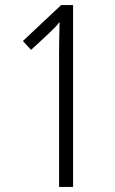

<svg xmlns="http://www.w3.org/2000/svg" viewBox="-20 -734 452 754"><path d="M267 0V-714H220L70 -573L102 -538L172 -603C191 -621 204 -634 214 -648C213 -604 212 -566 212 -524V0Z"/></svg>

Font: Noto Sans Khmer UI ExtraCondensed Light
Style: Regular
Weight: 300
Width: 2
Designer: Danh Hong and the Monotype Design Team
Foundry: Monotype Imaging Inc.
Version: Version 2.002